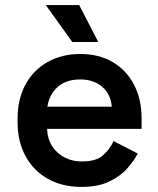

<svg xmlns="http://www.w3.org/2000/svg" viewBox="-20 -720 621 754"><path d="M299 14Q225 14 168.5 -17.5Q112 -49 80.5 -106.5Q49 -164 49 -241V-253Q49 -331 80 -388Q111 -445 167 -476.5Q223 -508 296 -508Q368 -508 422 -476.5Q476 -445 506 -388Q536 -331 536 -255V-214H165Q167 -156 206 -121Q245 -86 302 -86Q358 -86 385 -110.5Q412 -135 426 -166L521 -117Q507 -90 480.5 -59.5Q454 -29 410 -7.5Q366 14 299 14ZM166 -301H419Q415 -350 381.5 -379Q348 -408 295 -408Q240 -408 207 -379Q174 -350 166 -301ZM264 -555 160 -700H291L366 -555Z"/></svg>

Font: Space Grotesk Light SemiBold
Style: Regular
Weight: 600
Version: Version 2.000